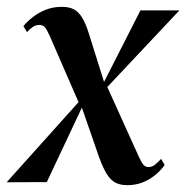

<svg xmlns="http://www.w3.org/2000/svg" viewBox="-48 -533 546 562"><path d="M324.5 9Q305.5 9 291.5 2.5Q277.5 -4 266 -21.5Q254.5 -39 242.5 -71.5L183 -243L202 -240L89 0L-28.5 0.5L197.5 -251.5L186.5 -223.5L97.5 -428Q89.5 -446 83.5 -453Q77.5 -460 67 -460Q56.5 -460 47.5 -453.8Q38.5 -447.5 31 -439L20.5 -456.5Q31.5 -470 48 -483Q64.5 -496 86 -504.5Q107.5 -513 133 -513Q154 -513 168 -505.8Q182 -498.5 192.5 -481.2Q203 -464 212 -435L261.5 -277.5L245.5 -271.5L363 -502.5H477L247.5 -258.5L261.5 -288.5L358.5 -74Q366.5 -56.5 372.2 -50.2Q378 -44 387 -44Q397 -44 406 -51.2Q415 -58.5 423.5 -68L434 -50Q421 -32 404 -18.8Q387 -5.5 367.2 1.8Q347.5 9 324.5 9Z"/></svg>

Font: Merriweather 144pt Medium
Style: Italic
Weight: 500
Italic angle: -7.8°
Version: Version 2.101